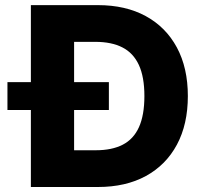

<svg xmlns="http://www.w3.org/2000/svg" viewBox="-20 -748 807 768"><path d="M371.6 0H178.2V-147H363.8Q427.7 -147 470.9 -169.2Q514.2 -191.4 535.9 -239.5Q557.6 -287.6 557.6 -363.8Q557.6 -440.4 535.4 -488.3Q513.2 -536.1 469.7 -558.3Q426.3 -580.6 361.3 -580.6H174.8V-727.5H371.6Q482.4 -727.5 563 -683.6Q643.6 -639.6 687.5 -558.1Q731.4 -476.6 731.4 -363.8Q731.4 -251 687.7 -169.4Q644 -87.9 563.5 -43.9Q482.9 0 371.6 0ZM276.4 -727.5V0H103.5V-727.5ZM9.8 -308.1V-419.4H415.5V-308.1Z"/></svg>

Font: Inter 20pt ExtraBold
Style: Regular
Weight: 800
Version: Version 4.001;git-66647c0bb